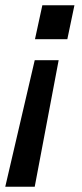

<svg xmlns="http://www.w3.org/2000/svg" viewBox="-44 -532 311 730"><path d="M212 -383H89L117 -512H239ZM88 178H-24L88 -303H179Z"/></svg>

Font: Decalotype SemiBold Italic
Style: Regular
Weight: 600
Italic angle: -12°
Designer: Alfredo Marco Pradil
Foundry: Alfredo Marco Pradil
Version: Version 1.0